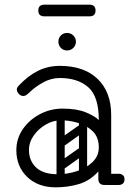

<svg xmlns="http://www.w3.org/2000/svg" viewBox="-20 -792 573 822"><path d="M403 -24Q403 -29 406 -34Q409 -39 413 -43Q415 -45 420.5 -46.5Q426 -48 437 -48H488Q500 -48 507 -41Q513 -36 513 -24Q513 -13 507 -7Q500 0 488 0H437Q416 0 412 -7Q405 -11 403 -24ZM218 10Q143 10 96.5 -34.5Q50 -79 50 -149Q50 -198 77 -238Q104 -278 149.5 -302.5Q195 -327 248 -327Q309 -327 347.5 -311Q386 -295 403 -278Q403 -379 358 -418.5Q313 -458 236 -458Q199 -458 165.5 -439.5Q132 -421 110 -400Q99 -389 92.5 -385Q86 -381 80 -381Q67 -381 58 -393Q52 -401 52 -409Q52 -417 60 -425Q99 -467 142 -488.5Q185 -510 236 -510Q340 -510 398 -454Q456 -398 456 -300V-26Q456 0 428 0Q401 0 401 -26V-58Q365 -18 318 -4Q271 10 218 10ZM228 -46Q268 -46 308.5 -59Q349 -72 376 -98Q403 -124 403 -161Q403 -204 378 -229Q353 -254 315.5 -265.5Q278 -277 241 -277Q208 -277 176.5 -259Q145 -241 124.5 -212Q104 -183 104 -150Q104 -104 134.5 -75Q165 -46 228 -46ZM235 -78Q225 -93 239 -102L316 -156Q331 -166 340 -152Q351 -137 337 -128L260 -73Q254 -69 247 -70Q240 -71 235 -78ZM235 -176Q225 -191 239 -200L316 -254Q331 -264 340 -250Q351 -235 337 -226L260 -171Q254 -167 247 -168Q240 -169 235 -176ZM335 -17Q318 -17 318 -34V-287Q318 -304 335 -304Q353 -304 353 -288V-35Q353 -17 335 -17ZM239 -17Q222 -17 222 -34V-287Q222 -304 239 -304Q257 -304 257 -288V-35Q257 -17 239 -17ZM267 -576Q251 -576 240.5 -587Q230 -598 230 -614Q230 -629 240.5 -640Q251 -651 267 -651Q283 -651 294 -640Q305 -629 305 -614Q305 -598 294 -587Q283 -576 267 -576ZM170 -722Q144 -722 144 -747Q144 -772 170 -772H363Q389 -772 389 -747Q389 -722 363 -722Z"/></svg>

Font: Agu Display
Style: Regular
Weight: 400
Designer: Oluwaseun Badejo
Version: Version 1.103